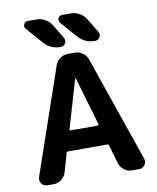

<svg xmlns="http://www.w3.org/2000/svg" viewBox="-101 -1062 917 1120"><g transform="rotate(-10 357.0 -502.0)"><path d="M271.5 -319.3Q270.5 -316.4 272.5 -314.5Q274.4 -312.5 277.3 -312.5H437.5Q440.4 -312.5 442.4 -314.5Q444.3 -316.4 443.4 -319.3L359.4 -605.5Q359.4 -606.4 357.4 -606.4Q355.5 -606.4 355.5 -605.5ZM86.9 -20.5Q65.4 -20.5 53.7 -38.1Q45.9 -48.8 45.9 -60.5Q45.9 -67.4 47.9 -75.2L262.7 -700.2Q270.5 -724.6 292 -739.7Q313.5 -754.9 338.9 -754.9H378.9Q404.3 -754.9 425.8 -739.7Q447.3 -724.6 455.1 -700.2L670.9 -75.2Q672.9 -67.4 672.9 -60.5Q672.9 -48.8 665 -38.1Q653.3 -20.5 631.8 -20.5H588.9Q563.5 -20.5 543 -36.1Q522.5 -51.8 514.6 -76.2L482.4 -187.5Q480.5 -194.3 472.7 -194.3H240.2Q233.4 -194.3 231.4 -187.5L199.2 -76.2Q191.4 -51.8 170.9 -36.1Q150.4 -20.5 125 -20.5ZM396.5 -984.4Q422.9 -984.4 446.8 -971.2Q470.7 -958 484.4 -935.5L536.1 -850.6Q541 -842.8 541 -834Q541 -826.2 537.1 -818.4Q527.3 -801.8 508.8 -801.8H505.9Q448.2 -801.8 410.2 -844.7L325.2 -941.4Q314.5 -954.1 321.3 -969.2Q328.1 -984.4 344.7 -984.4ZM193.4 -984.4Q219.7 -984.4 243.2 -971.2Q266.6 -958 281.2 -935.5L332 -850.6Q336.9 -842.8 336.9 -834Q336.9 -826.2 333 -818.4Q323.2 -801.8 304.7 -801.8H302.7Q245.1 -801.8 207 -844.7L122.1 -941.4Q115.2 -949.2 115.2 -958Q115.2 -962.9 118.2 -968.8Q125 -984.4 141.6 -984.4Z"/></g></svg>

Font: Gen Jyuu Gothic P Bold
Style: Bold
Weight: 700
Designer: [Source Han Sans]
Ryoko NISHIZUKA  (kana & ideographs); Paul D. Hunt (Latin, Greek & Cyrillic); Wenlong ZHANG  (bopomofo
Version: Version 1.002.20150607